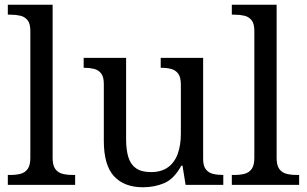

<svg xmlns="http://www.w3.org/2000/svg" viewBox="-20 -780 1295 810"><path d="M13 0V-42H26Q49 -42 67.5 -47Q86 -52 97 -67.5Q108 -83 108 -114V-650Q108 -680 96.5 -694.5Q85 -709 66.5 -713.5Q48 -718 26 -718H13V-760H202V-114Q202 -83 213 -67.5Q224 -52 243 -47Q262 -42 284 -42H297V0Z M583 10Q504 10 461 -36.5Q418 -83 418 -186V-426Q418 -456 406.5 -470.5Q395 -485 376.5 -489.5Q358 -494 336 -494H333V-536H512V-191Q512 -148 521.5 -117Q531 -86 554 -70Q577 -54 617 -54Q661 -54 689 -74.5Q717 -95 730 -131.5Q743 -168 743 -216V-422Q743 -454 732 -469Q721 -484 702.5 -489Q684 -494 661 -494H658V-536H837V-109Q837 -80 848.5 -65.5Q860 -51 878.5 -46.5Q897 -42 919 -42H922V0H763L750 -81H745Q714 -25 673 -7.5Q632 10 583 10Z M958 0V-42H971Q994 -42 1012.5 -47Q1031 -52 1042 -67.5Q1053 -83 1053 -114V-650Q1053 -680 1041.5 -694.5Q1030 -709 1011.5 -713.5Q993 -718 971 -718H958V-760H1147V-114Q1147 -83 1158 -67.5Q1169 -52 1188 -47Q1207 -42 1229 -42H1242V0Z"/></svg>

Font: Noto Serif Lao
Style: Regular
Weight: 400
Designer: Monotype Design Team
Foundry: Monotype Imaging Inc.
Version: Version 2.003